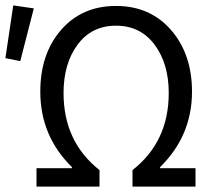

<svg xmlns="http://www.w3.org/2000/svg" viewBox="-43 -690 786 710"><path d="M92 0V-68H223V-72Q106 -187 106 -351Q106 -491 183 -579.5Q260 -668 386 -668Q512 -668 589.5 -579Q667 -490 667 -351Q667 -188 549 -72V-68H680V0H447V-61Q581 -166 581 -346Q581 -455 528.5 -525Q476 -595 386 -595Q296 -595 244 -525Q192 -455 192 -346Q192 -166 325 -61V0ZM-23 -475 6 -670 82 -659 32 -464Z"/></svg>

Font: Toshiba Sans
Style: Regular
Weight: 400
Designer: Paul D. Hunt
Foundry: Toshiba Corporation
Version: Version 2.020;PS 2.0;hotconv 1.0.86;makeotf.lib2.5.63406